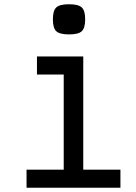

<svg xmlns="http://www.w3.org/2000/svg" viewBox="-20 -884 640 904"><path d="M280 0V-591L338 -533H154V-618H372V0ZM105 0V-85H547V0ZM305 -722Q261 -722 245 -737Q229 -752 229 -793Q229 -834 245 -849Q261 -864 305 -864Q349 -864 365 -849Q381 -834 381 -793Q381 -752 365 -737Q349 -722 305 -722Z"/></svg>

Font: Victor Mono SemiBold
Style: Regular
Weight: 600
Monospace: yes
Designer: Rune Bjørnerås
Version: Version 1.561;gftools[0.9.30]